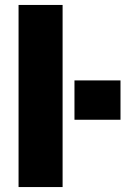

<svg xmlns="http://www.w3.org/2000/svg" viewBox="-20 -756 507 776"><path d="M55 0V-736H233V0ZM281 -272V-431H467V-272Z"/></svg>

Font: Mulish ExtraLight Black
Style: Regular
Weight: 900
Version: Version 3.603